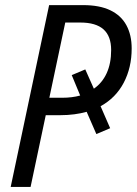

<svg xmlns="http://www.w3.org/2000/svg" viewBox="-20 -734 537 754"><path d="M22 0 172.9 -713.9H306.6Q371.1 -713.9 413.3 -693.6Q455.6 -673.3 476.3 -635Q497.1 -596.7 497.1 -543.9Q497.1 -468.3 465.8 -408.9Q434.6 -349.6 375 -316.9L412.6 -230.5L358.4 -207.5L320.3 -294.9Q297.9 -288.6 272 -285.2Q246.1 -281.7 217.3 -281.7H159.7L100.1 0ZM173.8 -350.1H224.1Q243.2 -350.1 261.2 -352.3Q279.3 -354.5 294.9 -358.9L261.7 -439L314.9 -461.4L348.6 -385.7Q381.3 -408.2 398.9 -446.5Q416.5 -484.9 416.5 -537.6Q416.5 -591.8 386.5 -618.7Q356.4 -645.5 295.4 -645.5H236.3Z"/></svg>

Font: Open Sans SemiCondensed
Style: Italic
Weight: 400
Width: 4
Italic angle: -12°
Designer: Monotype Design Team
Foundry: Monotype Imaging Inc.
Version: Version 3.000